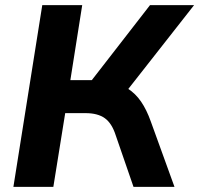

<svg xmlns="http://www.w3.org/2000/svg" viewBox="-20 -725 773 745"><path d="M32 0 144 -705H299L253 -414H349L323 -397L562 -705H733L467 -366L401 -409Q445 -401 475.5 -381.5Q506 -362 527.5 -330.5Q549 -299 565 -254L657 0H498L429 -200Q414 -247 386.5 -266.5Q359 -286 312 -286H233L187 0Z"/></svg>

Font: Nunito Sans 12pt ExtraBold
Style: Italic
Weight: 800
Italic angle: -9°
Designer: Vernon Adams
Foundry: Vernon Adams
Version: Version 3.101;gftools[0.9.27]